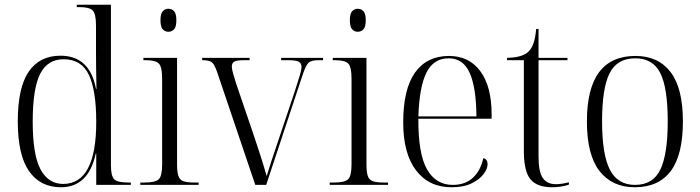

<svg xmlns="http://www.w3.org/2000/svg" viewBox="-20 -780 2955 810"><path d="M237 10Q150 10 102.5 -58Q55 -126 55 -268Q55 -410 101 -477.5Q147 -545 235 -545Q359 -545 385 -405H387Q386 -449 385.5 -491.5Q385 -534 385 -559V-672Q385 -722 371 -736Q357 -750 315 -750H304V-760H448V-83Q448 -37 462 -23.5Q476 -10 521 -10H532V0H386V-132H384Q353 10 237 10ZM247 -4Q386 -5 386 -266Q386 -398 355 -464Q324 -530 248 -530Q181 -530 149.5 -468.5Q118 -407 118 -266Q118 -127 151 -65.5Q184 -4 247 -4Z M690 -646Q676 -646 666.5 -656.5Q657 -667 657 -695Q657 -722 666.5 -732.5Q676 -743 690 -743Q705 -743 714.5 -732.5Q724 -722 724 -695Q724 -667 714.5 -656.5Q705 -646 690 -646ZM572 0V-10H590Q636 -10 650 -24Q664 -38 664 -86V-449Q664 -497 650.5 -511.5Q637 -526 595 -526H585V-536H727V-87Q727 -55 732.5 -38Q738 -21 754 -15.5Q770 -10 800 -10H818V0Z M896 -476Q885 -508 874 -517Q863 -526 833 -526V-536H1033V-526H1009Q979 -526 968.5 -520Q958 -514 958 -499Q958 -488 964 -468Q970 -448 976 -428L1050 -211Q1065 -167 1079.5 -121.5Q1094 -76 1105 -37Q1115 -69 1125.5 -102Q1136 -135 1154 -187L1224 -396Q1237 -437 1244.5 -461Q1252 -485 1252 -498Q1252 -513 1240.5 -519.5Q1229 -526 1196 -526H1166V-536H1343V-526H1323Q1294 -526 1282.5 -516Q1271 -506 1258 -468L1103 0H1057Z M1489 -646Q1475 -646 1465.5 -656.5Q1456 -667 1456 -695Q1456 -722 1465.5 -732.5Q1475 -743 1489 -743Q1504 -743 1513.5 -732.5Q1523 -722 1523 -695Q1523 -667 1513.5 -656.5Q1504 -646 1489 -646ZM1371 0V-10H1389Q1435 -10 1449 -24Q1463 -38 1463 -86V-449Q1463 -497 1449.5 -511.5Q1436 -526 1394 -526H1384V-536H1526V-87Q1526 -55 1531.5 -38Q1537 -21 1553 -15.5Q1569 -10 1599 -10H1617V0Z M1885 10Q1789 10 1735 -61.5Q1681 -133 1681 -263Q1681 -404 1731 -474Q1781 -544 1874 -544Q1959 -544 2006.5 -479.5Q2054 -415 2054 -298V-279H1745Q1744 -131 1781.5 -65.5Q1819 0 1890 0Q1942 0 1974.5 -29.5Q2007 -59 2019 -113Q2037 -108 2037 -87Q2037 -68 2020 -45.5Q2003 -23 1969.5 -6.5Q1936 10 1885 10ZM1990 -289Q1989 -411 1961.5 -472.5Q1934 -534 1873 -534Q1809 -534 1779 -473.5Q1749 -413 1745 -289Z M2309 10Q2246 10 2218 -23.5Q2190 -57 2190 -143V-526H2119V-536Q2179 -537 2206 -559Q2223 -574 2231 -598.5Q2239 -623 2242 -658H2252V-536H2374V-526H2252V-119Q2252 -55 2270 -29Q2288 -3 2325 -3Q2350 -3 2380 -11V-1Q2366 4 2347 7Q2328 10 2309 10Z M2658 10Q2563 10 2509.5 -58Q2456 -126 2456 -268Q2456 -544 2661 -544Q2757 -544 2809 -476Q2861 -408 2861 -268Q2861 -126 2809.5 -58Q2758 10 2658 10ZM2659 0Q2735 0 2766 -65Q2797 -130 2797 -268Q2797 -410 2765.5 -472Q2734 -534 2660 -534Q2584 -534 2552 -471.5Q2520 -409 2520 -268Q2520 -128 2553 -64Q2586 0 2659 0Z"/></svg>

Font: Noto Serif Display SemiCondensed Light
Style: Regular
Weight: 300
Width: 4
Designer: Monotype Design Team
Foundry: Monotype Imaging Inc.
Version: Version 2.009